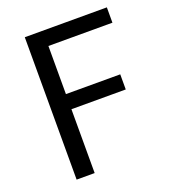

<svg xmlns="http://www.w3.org/2000/svg" viewBox="-135 -832 821 930"><g transform="rotate(-20 276.0 -367.0)"><path d="M100 0H193V-329H473V-407H193V-655H523V-734H100Z"/></g></svg>

Font: Microsoft YaHei
Style: Regular
Weight: 400
Designer: Ryoko NISHIZUKA 西塚涼子 (kana, bopomofo & ideographs); Paul D. Hunt (Latin, Greek & Cyrillic); Sandoll Communications 산돌커뮤니
Foundry: Adobe
Version: Version 2.001;hotconv 1.0.111;makeotfexe 2.5.65597